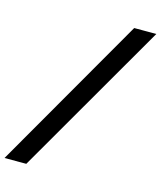

<svg xmlns="http://www.w3.org/2000/svg" viewBox="-219 -834 897 1072"><g transform="rotate(15 230.0 -298.0)"><path d="M36.1 146H-89.8L421.9 -742.2H549.8Z"/></g></svg>

Font: Lorenzo Sans
Style: Bold Italic
Weight: 700
Italic angle: -12°
Foundry: Intel Corporation
Version: Version 1.00; ttfautohint (v1.5)